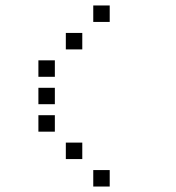

<svg xmlns="http://www.w3.org/2000/svg" viewBox="-20 -700 640 700"><path d="M321 -680Q320 -680 320 -680Q320 -680 320 -679V-621Q320 -620 320 -620Q320 -620 321 -620H379Q380 -620 380 -620Q380 -620 380 -621V-679Q380 -680 380 -680Q380 -680 379 -680ZM221 -580Q220 -580 220 -580Q220 -580 220 -579V-521Q220 -520 220 -520Q220 -520 221 -520H279Q280 -520 280 -520Q280 -520 280 -521V-579Q280 -580 280 -580Q280 -580 279 -580ZM121 -480Q120 -480 120 -480Q120 -480 120 -479V-421Q120 -420 120 -420Q120 -420 121 -420H179Q180 -420 180 -420Q180 -420 180 -421V-479Q180 -480 180 -480Q180 -480 179 -480ZM121 -380Q120 -380 120 -380Q120 -380 120 -379V-321Q120 -320 120 -320Q120 -320 121 -320H179Q180 -320 180 -320Q180 -320 180 -321V-379Q180 -380 180 -380Q180 -380 179 -380ZM121 -280Q120 -280 120 -280Q120 -280 120 -279V-221Q120 -220 120 -220Q120 -220 121 -220H179Q180 -220 180 -220Q180 -220 180 -221V-279Q180 -280 180 -280Q180 -280 179 -280ZM221 -180Q220 -180 220 -180Q220 -180 220 -179V-121Q220 -120 220 -120Q220 -120 221 -120H279Q280 -120 280 -120Q280 -120 280 -121V-179Q280 -180 280 -180Q280 -180 279 -180ZM321 -80Q320 -80 320 -80Q320 -80 320 -79V-21Q320 -20 320 -20Q320 -20 321 -20H379Q380 -20 380 -20Q380 -20 380 -21V-79Q380 -80 380 -80Q380 -80 379 -80Z"/></svg>

Font: Doto Medium
Style: Regular
Weight: 500
Monospace: yes
Version: Version 1.000